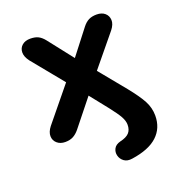

<svg xmlns="http://www.w3.org/2000/svg" viewBox="-125 -599 814 883"><g transform="rotate(-20 282.0 -157.0)"><path d="M373 182Q348 186 332.5 174.5Q317 163 312.5 145Q308 127 316.5 111Q325 95 348 89Q379 82 392.5 67.5Q406 53 406 28Q406 9 394 -12.5Q382 -34 353 -71L283 -159L179 -29Q165 -12 149 -3.5Q133 5 110 5Q86 5 70.5 -8.5Q55 -22 54.5 -43Q54 -64 72 -87L207 -252L82 -405Q64 -429 64.5 -450Q65 -471 80 -484Q95 -497 120 -497Q144 -497 159.5 -489Q175 -481 189 -463L283 -343L376 -463Q390 -481 406 -489Q422 -497 445 -497Q470 -497 485 -484Q500 -471 501 -450Q502 -429 483 -405L358 -253L462 -126Q504 -74 522 -40Q540 -6 540 32Q540 93 498.5 131.5Q457 170 373 182Z"/></g></svg>

Font: Chiron GoRound TC SB
Style: Regular
Weight: 500
Designer: Ryoko NISHIZUKA 西塚涼子 (kana, bopomofo & ideographs); Paul D. Hunt (Latin, Greek & Cyrillic); Sandoll Communications 산돌커뮤니
Foundry: Adobe
Version: Version 1.000;hotconv 1.1.1;makeotfexe 2.6.0